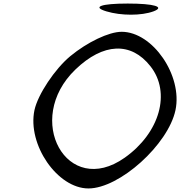

<svg xmlns="http://www.w3.org/2000/svg" viewBox="-20 -1026 1014 1081"><path d="M174 -406C133 -212 303 35 478 35C653 35 927 -212 968 -406C1009 -600 840 -847 665 -847C593 -847 472 -789 376 -710C289 -638 193 -494 174 -406ZM405 -635C561 -785 718 -792 827 -653C944 -505 880 -278 682 -138C358 91 111 -353 405 -635ZM579 -962C662 -937 776 -937 844 -962C911 -987 849 -1006 699 -1006C549 -1006 496 -987 579 -962Z"/></svg>

Font: Venom Sans
Style: Obl
Weight: 400
Version: Version 1.001